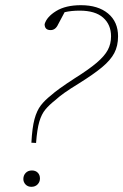

<svg xmlns="http://www.w3.org/2000/svg" viewBox="-20 -710 475 740"><path d="M101 -160Q104 -218 113 -251Q122 -284 137.5 -304Q153 -324 176 -342Q200 -364 266 -407Q322 -442 352.5 -468Q383 -494 395.5 -517.5Q408 -541 408 -570Q408 -615 377.5 -642Q347 -669 287 -669Q255 -669 229 -663L204 -616Q194 -594 175 -594Q152 -594 152 -617Q160 -645 196.5 -667.5Q233 -690 292 -690Q358 -690 396.5 -658Q435 -626 435 -570Q435 -533 420.5 -505.5Q406 -478 373.5 -451Q341 -424 285 -389Q249 -367 228 -352Q207 -337 193 -324Q170 -306 155 -288Q140 -270 131.5 -241Q123 -212 119 -159ZM70 -20Q70 -34 79 -43.5Q88 -53 103 -53Q117 -53 125.5 -44.5Q134 -36 134 -22Q134 -9 125 0.5Q116 10 101 10Q87 10 78.5 1Q70 -8 70 -20Z"/></svg>

Font: Source Serif 4 SmText ExtraLight
Style: Italic
Weight: 200
Italic angle: -12°
Designer: Frank Grießhammer
Foundry: Adobe
Version: Version 4.005;hotconv 1.1.0;makeotfexe 2.6.0